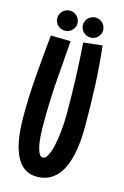

<svg xmlns="http://www.w3.org/2000/svg" viewBox="-127 -889 616 954"><g transform="rotate(15 181.0 -412.0)"><path d="M311 -707Q322.3 -607.4 326.7 -505.6Q331.1 -403.8 331.1 -293Q331.1 -255.4 327.9 -218.5Q324.7 -181.6 317.1 -148.2Q309.6 -114.7 297.1 -86.2Q284.7 -57.6 266.1 -36.9Q247.6 -16.1 222.2 -4.2Q196.8 7.8 164.1 7.8Q134.8 7.8 112.8 -3.2Q90.8 -14.2 75.2 -33.4Q59.6 -52.7 49.1 -78.9Q38.6 -105 32.7 -135.5Q26.9 -166 24.4 -199.2Q22 -232.4 22 -266.1Q22 -367.7 30.3 -471.9Q38.6 -576.2 49.8 -688L151.9 -686Q143.1 -581.1 135.5 -474.1Q127.9 -367.2 127.9 -253.9Q127.9 -221.2 129.9 -191.9Q131.8 -162.6 136.7 -140.4Q141.6 -118.2 149.2 -105Q156.7 -91.8 168 -91.8Q181.2 -91.8 192.1 -112.5Q203.1 -133.3 210.7 -167.2Q218.3 -201.2 222.7 -244.6Q227.1 -288.1 227.1 -333Q227.1 -376 226.3 -419.4Q225.6 -462.9 224.1 -507.6Q222.7 -552.2 220.2 -598.9Q217.8 -645.5 213.9 -695.8ZM162.1 -779.8Q162.1 -769.5 158 -760.3Q153.8 -751 146.7 -743.9Q139.6 -736.8 130.1 -732.9Q120.6 -729 109.9 -729Q99.6 -729 90.1 -732.9Q80.6 -736.8 73.5 -743.9Q66.4 -751 62.3 -760.3Q58.1 -769.5 58.1 -779.8Q58.1 -790.5 62.3 -800.3Q66.4 -810.1 73.5 -816.9Q80.6 -823.7 90.1 -827.9Q99.6 -832 109.9 -832Q120.6 -832 130.1 -827.9Q139.6 -823.7 146.7 -816.9Q153.8 -810.1 158 -800.3Q162.1 -790.5 162.1 -779.8ZM293.9 -779.8Q293.9 -769.5 289.8 -760.3Q285.6 -751 278.6 -743.9Q271.5 -736.8 262 -732.9Q252.4 -729 242.2 -729Q231.4 -729 221.9 -732.9Q212.4 -736.8 205.3 -743.9Q198.2 -751 194.1 -760.3Q189.9 -769.5 189.9 -779.8Q189.9 -790.5 194.1 -800.3Q198.2 -810.1 205.3 -816.9Q212.4 -823.7 221.9 -827.9Q231.4 -832 242.2 -832Q252.4 -832 262 -827.9Q271.5 -823.7 278.6 -816.9Q285.6 -810.1 289.8 -800.3Q293.9 -790.5 293.9 -779.8Z"/></g></svg>

Font: Mouse Memoirs
Style: Regular
Weight: 400
Version: Version 1.000